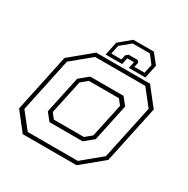

<svg xmlns="http://www.w3.org/2000/svg" viewBox="-158 -828 944 966"><g transform="rotate(30 314.0 -345.0)"><path d="M100.5 0 19.5 -103 90.5 -437 215.5 -540H528L609 -437L538 -103L413 0ZM116.5 -22H407.5L518 -113L585 -427L513 -518.5H221.5L110.5 -427L44 -114ZM186.5 -119.5 152 -163 198 -378 249.5 -420.5H443L477 -378L431 -162L379.5 -119.5ZM199.5 -141.5H374L411 -172L453 -368L429 -398.5H254.5L217.5 -368L175.5 -172ZM464 -689.5 508.5 -633.5 492 -555.5H396L404 -593.5H365L357 -555.5H261L277.5 -633.5L345 -689.5ZM451.5 -671.5H351L294 -624.5L283.5 -574H342.5L348 -601L362 -612.5H415L423.5 -601L417.5 -574H476.5L487.5 -624.5Z"/></g></svg>

Font: Tourney Thin ExtraLight
Style: Italic
Weight: 250
Italic angle: -12°
Version: Version 1.015